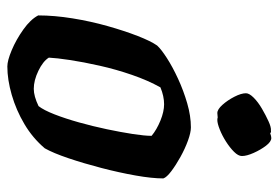

<svg xmlns="http://www.w3.org/2000/svg" viewBox="-138 -621 759 523"><g transform="rotate(90 241.5 -359.5)"><path d="M161 0Q145 0 116.5 -12Q88 -24 60.5 -43.5Q33 -63 22 -84Q22 -128 30 -177.5Q38 -227 51 -273Q64 -319 78 -355Q92 -391 104 -408Q114 -419 138 -434.5Q162 -450 194.5 -465Q227 -480 261.5 -490Q296 -500 327 -500Q341 -500 363 -492Q385 -484 407.5 -471.5Q430 -459 446.5 -446.5Q463 -434 466 -425Q466 -394 458 -349Q450 -304 437.5 -256Q425 -208 411 -166.5Q397 -125 384 -102Q356 -69 318 -46.5Q280 -24 238.5 -12Q197 0 161 0ZM222 -72Q242 -72 269 -85Q280 -99 291.5 -128.5Q303 -158 313.5 -195.5Q324 -233 332 -271Q340 -309 345 -341.5Q350 -374 350 -393Q333 -407 308.5 -417Q284 -427 264 -427Q242 -427 218 -417Q199 -383 184 -339.5Q169 -296 159 -251.5Q149 -207 143.5 -170.5Q138 -134 137 -113Q147 -97 173 -84.5Q199 -72 222 -72ZM288 -572Q278 -572 265.5 -586Q253 -600 243.5 -618.5Q234 -637 234 -650Q234 -659 246 -671Q258 -683 276 -693.5Q294 -704 310.5 -711.5Q327 -719 336 -718Q340 -719 343 -716Q351 -719 356 -719Q366 -719 377 -704.5Q388 -690 396.5 -671Q405 -652 405 -639Q405 -629 393.5 -617.5Q382 -606 365.5 -595.5Q349 -585 332.5 -578.5Q316 -572 307 -572Q303 -572 300 -573Q292 -572 288 -572Z"/></g></svg>

Font: Texturina
Style: Bold Italic
Weight: 700
Italic angle: -11°
Designer: Guillermo Torres Carreño
Foundry: Omnibus-Type
Version: Version 1.002; ttfautohint (v1.8.3)